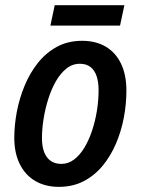

<svg xmlns="http://www.w3.org/2000/svg" viewBox="-20 -706 539 735"><path d="M205.6 9.3Q153.3 9.3 115 -13.2Q76.7 -35.6 55.7 -77.9Q34.7 -120.1 34.7 -178.7Q34.7 -226.6 44.4 -278.1Q54.2 -329.6 74.2 -377.9Q94.2 -426.3 125 -465.1Q155.8 -503.9 198 -526.9Q240.2 -549.8 294.4 -549.8Q347.2 -549.8 385.3 -527.1Q423.3 -504.4 443.6 -461.7Q463.9 -418.9 463.9 -358.9Q463.9 -308.1 454.1 -256.1Q444.3 -204.1 424.1 -156.5Q403.8 -108.9 373 -71.5Q342.3 -34.2 300.5 -12.5Q258.8 9.3 205.6 9.3ZM215.3 -78.6Q241.2 -78.6 263.4 -95.2Q285.6 -111.8 303 -140.6Q320.3 -169.4 332.5 -206.1Q344.7 -242.7 351.1 -282.7Q357.4 -322.8 357.4 -361.8Q357.4 -390.6 350.3 -413.1Q343.3 -435.5 327.4 -448.7Q311.5 -461.9 285.6 -461.9Q257.3 -461.9 234.1 -443.4Q210.9 -424.8 193.6 -394.3Q176.3 -363.8 164.6 -326.4Q152.8 -289.1 146.7 -250.2Q140.6 -211.4 140.6 -177.7Q140.6 -129.9 159.7 -104.2Q178.7 -78.6 215.3 -78.6ZM172.9 -607.9 189.5 -686H456.1L439.5 -607.9Z"/></svg>

Font: Open Sans SemiCondensed SemiBold
Style: Italic
Weight: 600
Width: 4
Italic angle: -12°
Designer: Monotype Design Team
Foundry: Monotype Imaging Inc.
Version: Version 3.000